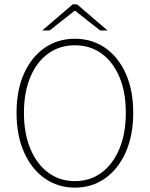

<svg xmlns="http://www.w3.org/2000/svg" viewBox="-20 -850 688 882"><path d="M324 12Q246 12 185.5 -30.5Q125 -73 90.5 -150.5Q56 -228 56 -332Q56 -436 90.5 -512.5Q125 -589 185.5 -630.5Q246 -672 324 -672Q402 -672 462.5 -630.5Q523 -589 557.5 -512.5Q592 -436 592 -332Q592 -228 557.5 -150.5Q523 -73 462.5 -30.5Q402 12 324 12ZM324 -18Q394 -18 446.5 -57Q499 -96 528.5 -166.5Q558 -237 558 -332Q558 -427 528.5 -496.5Q499 -566 446.5 -604Q394 -642 324 -642Q254 -642 201.5 -604Q149 -566 119.5 -496.5Q90 -427 90 -332Q90 -237 119.5 -166.5Q149 -96 201.5 -57Q254 -18 324 -18ZM174 -710 314 -830H334L474 -710H440L326 -800H322L208 -710Z"/></svg>

Font: Source Sans 3
Style: Regular
Weight: 200
Designer: Paul D. Hunt
Foundry: Adobe
Version: Version 3.046;hotconv 1.0.118;makeotfexe 2.5.65603